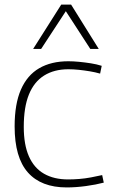

<svg xmlns="http://www.w3.org/2000/svg" viewBox="-20 -810 501 840"><path d="M44 -257Q44 -355 71.5 -418Q99 -481 151.5 -511.5Q204 -542 279 -542Q301 -542 326.5 -539.5Q352 -537 377.5 -533Q403 -529 425 -522L418 -488Q397 -494 373 -498Q349 -502 325 -504.5Q301 -507 279 -507Q217 -507 173 -479.5Q129 -452 106.5 -396.5Q84 -341 84 -255Q84 -177 106.5 -126Q129 -75 172.5 -50Q216 -25 278 -25Q301 -25 326.5 -27Q352 -29 378.5 -34Q405 -39 427 -44L434 -11Q400 -2 356 4Q312 10 272 10Q160 10 102 -55.5Q44 -121 44 -257ZM125 -596 248 -790H291L412 -596H375L268 -761L160 -596Z"/></svg>

Font: Georama ExtraLight
Style: Regular
Weight: 250
Version: Version 1.001